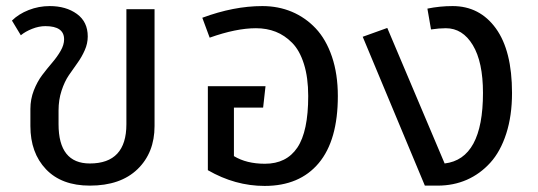

<svg xmlns="http://www.w3.org/2000/svg" viewBox="-20 -594 1755 626"><path d="M272.9 11.2Q180.7 11.2 129.9 -42.2Q79.1 -95.7 79.1 -183.1V-238.8Q79.1 -270.5 90.3 -299.3Q101.6 -328.1 117.7 -349.4Q133.8 -370.6 150.1 -389.6Q166.5 -408.7 177.7 -428.2Q189 -447.8 189 -465.8Q189 -508.8 127.9 -508.8Q106.9 -508.8 84.7 -500Q62.5 -491.2 47.9 -479L19 -526.9Q40.5 -548.3 73.5 -561.3Q106.4 -574.2 142.1 -574.2Q195.3 -574.2 230.7 -548.6Q266.1 -522.9 266.1 -475.1Q266.1 -452.1 256.3 -430.2Q246.6 -408.2 232.7 -388.9Q218.8 -369.6 204.6 -348.9Q190.4 -328.1 180.7 -298.3Q170.9 -268.6 170.9 -233.9V-189Q170.9 -61 272.9 -61Q392.1 -61 392.1 -189V-564H483.9V-183.1Q483.9 -96.2 428.5 -42.5Q373 11.2 272.9 11.2Z M835.4 -574.2Q887.2 -574.2 931.4 -555.7Q975.6 -537.1 1009.3 -501.5Q1043 -465.8 1062.3 -409.2Q1081.5 -352.5 1081.5 -280.8Q1081.5 -136.7 1019.3 -62.3Q957 12.2 842.8 12.2Q746.6 12.2 657.7 -39.1V-313H845.7L837.9 -243.2H742.7V-85Q783.7 -60.1 843.8 -60.1Q914.1 -60.1 949.5 -112.8Q984.9 -165.5 984.9 -280.8Q984.9 -341.3 970.9 -385.5Q957 -429.7 932.6 -454.3Q908.2 -479 878.9 -490.5Q849.6 -502 814.5 -502Q750 -502 663.6 -471.2L639.6 -536.1Q742.2 -574.2 835.4 -574.2Z M1455.6 -574.2Q1543.9 -574.2 1596.7 -501.5Q1649.4 -428.7 1649.4 -291Q1649.4 -216.8 1630.6 -158.4Q1611.8 -100.1 1578.6 -63.5Q1545.4 -26.9 1502 -7.8Q1458.5 11.2 1407.2 11.2H1365.2L1162.6 -474.1L1242.7 -502.9L1429.7 -61Q1554.7 -75.7 1554.7 -291Q1554.7 -392.1 1521.5 -447Q1488.3 -502 1433.6 -502Q1412.1 -502 1385.3 -498L1373.5 -565.9Q1414.1 -574.2 1455.6 -574.2Z"/></svg>

Font: FiraGO
Style: Regular
Weight: 400
Designer: bBox Type
Foundry: bBox Type GmbH
Version: Version 1.001;PS 001.001;hotconv 1.0.88;makeotf.lib2.5.64775